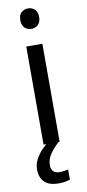

<svg xmlns="http://www.w3.org/2000/svg" viewBox="-104 -775 467 1034"><g transform="rotate(-10 129.0 -258.5)"><path d="M173 -536V0H85V-536ZM130 -737Q150 -737 165.5 -723.5Q181 -710 181 -681Q181 -653 165.5 -639Q150 -625 130 -625Q108 -625 93 -639Q78 -653 78 -681Q78 -710 93 -723.5Q108 -737 130 -737ZM99 116Q99 138 111 149.5Q123 161 144 161Q161 161 172.5 158.5Q184 156 192 155V211Q178 215 164 217.5Q150 220 130 220Q77 220 52 195Q27 170 27 126Q27 97 41.5 70Q56 43 77.5 21Q99 -1 119 -15L167 0Q133 32 116 58.5Q99 85 99 116Z"/></g></svg>

Font: Noto Sans Meetei Mayek
Style: Regular
Weight: 400
Designer: Monotype Design Team and Neelakash Kshetrimayum
Foundry: Monotype Imaging Inc.
Version: Version 2.002